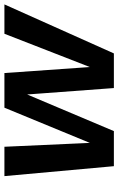

<svg xmlns="http://www.w3.org/2000/svg" viewBox="147 -683 536 870"><g transform="rotate(-90 415.0 -248.0)"><path d="M97 0 52 -496H185L203 -98H198L362 -496H519L547 -98H542L697 -496H830L608 0H451L421 -405H427L256 0Z"/></g></svg>

Font: DM Sans 36pt
Style: Bold Italic
Weight: 700
Italic angle: -10°
Designer: Colophon Foundry, Jonny Pinhorn
Foundry: Colophon Foundry
Version: Version 4.004;gftools[0.9.30]